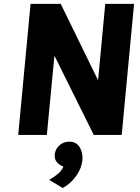

<svg xmlns="http://www.w3.org/2000/svg" viewBox="-20 -693 720 986"><path d="M73.5 0 137 -673H292L506 -235L479.5 -236.5L520.5 -673H668.5L605 0H461.5L235.5 -455.5L264 -454L220.5 0ZM302 272.5 232.5 230.5Q256.5 217 277 200.2Q297.5 183.5 305.5 162Q286.5 156 272.8 140.5Q259 125 261 100.5Q263.5 73 284.8 53.8Q306 34.5 335.5 34.5Q372.5 34.5 389.8 64Q407 93.5 403 130.5Q398.5 173 370.2 212Q342 251 302 272.5Z"/></svg>

Font: Karla ExtraBold
Style: Italic
Weight: 800
Italic angle: -8°
Designer: Jonathan Pinhorn
Version: Version 2.004;gftools[0.9.33]